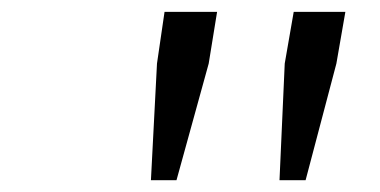

<svg xmlns="http://www.w3.org/2000/svg" viewBox="-20 -708 640 323"><path d="M233.9 -404.8 244.1 -601.1 256.8 -688H345.2L331.1 -601.1L276.9 -404.8ZM450.2 -404.8 459 -601.1 474.1 -688H561L545.9 -601.1L494.1 -404.8Z"/></svg>

Font: Office Code Pro D Light Italic
Style: Regular
Weight: 300
Italic angle: -9°
Designer: Nathan Rutzky & Paul D. Hunt
Foundry: Adobe Systems Incorporated
Version: Version 1.004;PS 001.004;hotconv 1.0.70;makeotf.lib2.5.58329